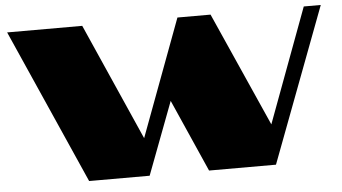

<svg xmlns="http://www.w3.org/2000/svg" viewBox="-49 -783 1541 866"><g transform="rotate(-5 721.0 -350.0)"><path d="M11 -700H351L585 -171L782 -700H932L1162 -183L1354 -700H1431L1167 0H864L719 -328L595 0H321Z"/></g></svg>

Font: Notable
Style: Regular
Weight: 400
Designer: Multiple Designers
Foundry: Google, Inc.
Version: Version 1.100